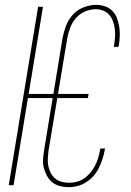

<svg xmlns="http://www.w3.org/2000/svg" viewBox="-20 -763 540 791"><path d="M263 8Q244 8 226.5 3.5Q209 -1 195.5 -12Q182 -23 173.5 -38.5Q165 -54 160.5 -71.5Q156 -89 157.5 -108Q159 -127 162 -146L197 -359H95L36 0H16L137 -735H157L98 -376H200L238 -608Q243 -633 252.5 -658Q262 -683 280.5 -703Q299 -723 325 -733Q351 -743 376 -743Q395 -743 412.5 -737Q430 -731 442.5 -718.5Q455 -706 461.5 -689Q468 -672 471 -654Q474 -636 473.5 -617Q473 -598 470 -579L468 -570H449L450 -578Q453 -594 454 -611Q455 -628 453 -644Q451 -660 445.5 -675Q440 -690 430.5 -701.5Q421 -713 406 -719Q391 -725 374 -725Q352 -725 330 -715.5Q308 -706 292.5 -688Q277 -670 269 -648.5Q261 -627 257 -605L219 -376H345L342 -359H216L180 -143Q178 -127 177 -111Q176 -95 179 -79.5Q182 -64 189 -50.5Q196 -37 207.5 -27.5Q219 -18 234 -14Q249 -10 265 -10Q281 -10 297.5 -14.5Q314 -19 328 -29Q342 -39 353 -52.5Q364 -66 372 -81.5Q380 -97 384.5 -112.5Q389 -128 392 -144L393 -151H413L411 -143Q408 -125 402 -107Q396 -89 387.5 -71.5Q379 -54 366 -39Q353 -24 336 -13Q319 -2 300.5 3Q282 8 263 8Z"/></svg>

Font: Iosevka Thin
Style: Italic
Weight: 100
Italic angle: -9°
Monospace: yes
Designer: Belleve Invis
Foundry: Belleve Invis
Version: Version 32.5.0; ttfautohint (v1.8.4)